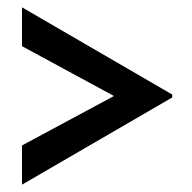

<svg xmlns="http://www.w3.org/2000/svg" viewBox="-20 -604 523 524"><path d="M40 -100 450 -338V-346L40 -584V-478L291 -342L40 -207Z"/></svg>

Font: Crazy Punk
Style: Regular
Weight: 400
Version: Version 1